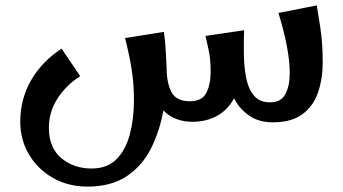

<svg xmlns="http://www.w3.org/2000/svg" viewBox="-20 -442 1270 711"><path d="M304 249Q232 249 175.5 216.5Q119 184 87 129.5Q55 75 55 9Q55 -75 95 -144.5Q135 -214 208 -262L277 -160Q224 -126 192.5 -76.5Q161 -27 161 31Q161 105 207 143.5Q253 182 319 182Q378 182 412 147Q446 112 461 54.5Q476 -3 476 -70Q476 -134 467 -188.5Q458 -243 443 -301L587 -324Q591 -295 592.5 -272Q594 -249 595 -232Q596 -221 596 -210.5Q596 -200 597 -191Q597 -135 615 -101Q633 -67 683 -67Q728 -67 744 -98Q760 -129 760 -176Q760 -203 758 -222.5Q756 -242 751.5 -262Q747 -282 741 -309L884 -330Q883 -312 883 -293.5Q883 -275 883 -249Q883 -199 891 -156.5Q899 -114 920 -88.5Q941 -63 980 -63Q1021 -63 1037 -94Q1053 -125 1053 -172Q1053 -216 1042 -273Q1031 -330 1011 -394L1153 -422Q1161 -375 1166 -341Q1171 -307 1173 -276.5Q1175 -246 1175 -211Q1175 -151 1158 -100.5Q1141 -50 1100.5 -19.5Q1060 11 990 11Q937 11 900.5 -15.5Q864 -42 847 -78Q822 -33 782 -12Q742 9 693 9Q626 9 585 -33Q571 45 538.5 109Q506 173 448.5 211Q391 249 304 249Z"/></svg>

Font: Marhey
Style: Regular
Weight: 400
Designer: Nur Syamsi & Bustanul Arifin
Foundry: Namelatype
Version: Version 1.000; ttfautohint (v1.8.4.7-5d5b)